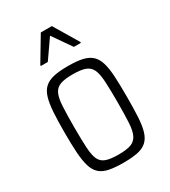

<svg xmlns="http://www.w3.org/2000/svg" viewBox="-180 -808 800 905"><g transform="rotate(-30 220.5 -355.5)"><path d="M222 8Q174 8 143 1.5Q112 -5 93.5 -22Q75 -39 66 -69Q57 -99 54 -144.5Q51 -190 51 -254Q51 -319 54 -364.5Q57 -410 66 -440Q75 -470 93.5 -487Q112 -504 143 -511Q174 -518 222 -518Q269 -518 299.5 -511Q330 -504 348.5 -487Q367 -470 376 -440Q385 -410 387.5 -364.5Q390 -319 390 -254Q390 -190 387.5 -144.5Q385 -99 376 -69Q367 -39 348.5 -22Q330 -5 299.5 1.5Q269 8 222 8ZM220 -37Q264 -37 287.5 -45.5Q311 -54 322.5 -76.5Q334 -99 336.5 -142Q339 -185 339 -254Q339 -324 336.5 -367.5Q334 -411 323 -433.5Q312 -456 288 -464.5Q264 -473 221 -473Q178 -473 154 -464.5Q130 -456 119 -433.5Q108 -411 105.5 -367.5Q103 -324 103 -254Q103 -185 105.5 -141.5Q108 -98 118.5 -76Q129 -54 153 -45.5Q177 -37 220 -37ZM111 -582V-587L190 -719H250L329 -587V-582H291L220 -684L149 -582Z"/></g></svg>

Font: Saira Condensed Light
Style: Regular
Weight: 300
Width: 3
Designer: Hector Gatti with collaboration of the Omnibus-Type team
Foundry: Omnibus-Type
Version: Version 1.101